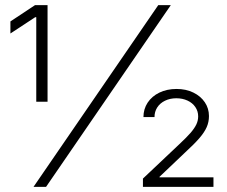

<svg xmlns="http://www.w3.org/2000/svg" viewBox="-20 -727 885 747"><path d="M595.7 -707H644.5L159.2 0H110.4ZM121.1 -660.2H117.2L20.5 -596.7V-643.6L116.2 -707H165V-331.1H121.1ZM536.1 -32.2 677.7 -166Q706.5 -192.9 721.7 -210.4Q736.8 -228 743.9 -242.9Q751 -257.8 751 -274.4Q751 -294.4 740 -310.5Q729 -326.7 709.5 -335.7Q689.9 -344.7 666 -344.7Q641.6 -344.7 622.1 -335.2Q602.5 -325.7 591.8 -309.1Q581.1 -292.5 581.1 -271.5H538.1Q538.1 -302.7 554.4 -327.6Q570.8 -352.5 600.1 -366.7Q629.4 -380.9 667 -380.9Q703.6 -380.9 732.2 -366.9Q760.7 -353 776.9 -329.1Q793 -305.2 793 -275.4Q793 -252.4 784.2 -232.4Q775.4 -212.4 755.9 -189.7Q736.3 -167 700.2 -133.8L600.6 -39.1V-37.1H810.5V0H536.1Z"/></svg>

Font: Pretendard Std ExtraLight
Style: Regular
Weight: 200
Designer: Base glyphs from Inter by Rasmus Andersson; Hangeul glyphs from Noto Sans CJK(Source Han Sans) by Jang Soo-young and Kan
Foundry: Kil Hyung-jin
Version: Version 1.309